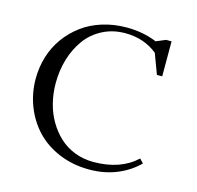

<svg xmlns="http://www.w3.org/2000/svg" viewBox="-105 -821 963 939"><g transform="rotate(15 377.0 -351.5)"><path d="M58.1 -354Q58.1 -412.6 74.7 -466.6Q91.3 -520.5 123.3 -564.7Q155.3 -608.9 199.5 -641.8Q243.7 -674.8 301.5 -692.9Q359.4 -710.9 424.8 -710.9Q507.3 -710.9 577.1 -682.1L625 -702.1H652.8V-524.9H626L587.9 -627Q520 -682.1 424.8 -682.1Q361.3 -682.1 309.8 -655.3Q258.3 -628.4 225.6 -583.3Q192.9 -538.1 175.5 -480.5Q158.2 -422.9 158.2 -358.9Q158.2 -307.1 170.2 -259Q182.1 -210.9 206.1 -169.9Q230 -128.9 262.9 -98.4Q295.9 -67.9 340.1 -50.5Q384.3 -33.2 435.1 -33.2Q571.8 -33.2 652.8 -108.9L671.9 -88.9Q626 -43 563 -17.6Q500 7.8 424.8 7.8Q342.3 7.8 272.7 -21.2Q203.1 -50.3 156.5 -99.6Q109.9 -148.9 84 -214.8Q58.1 -280.8 58.1 -354Z"/></g></svg>

Font: Dihjauti S
Style: Bold
Weight: 700
Designer: T. Christopher White
Version: Version 3.0.0